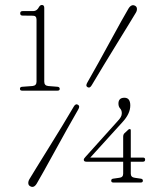

<svg xmlns="http://www.w3.org/2000/svg" viewBox="-20 -732 657 770"><path d="M70.5 -669.5Q61 -669.5 61 -678.5Q61 -687.5 70.5 -687.5H113.5Q128 -687.5 136.5 -704Q141 -712 148 -712Q157.5 -712 157.5 -700.5V-404.5Q157.5 -388.5 173.5 -387L211 -384Q219.5 -383 219.5 -375.5Q219.5 -368.5 211 -368.5H68.5Q60 -368.5 60 -376Q60 -383.5 69 -384L110 -387Q126.5 -388.5 126.5 -404.5V-653Q126.5 -669 112.5 -669ZM474 -183.5Q474 -192.5 479 -197.5L493 -210.5Q496.5 -214.5 500 -214.5Q504.5 -214.5 504.5 -209V-100H554Q562 -100 562 -92Q562 -83.5 553.5 -83.5H504.5V-35.5Q504.5 -21 520.5 -19L544.5 -15.5Q553 -14.5 553 -7.5Q553 0 544.5 0H434.5Q426 0 426 -7.5Q426 -14.5 434 -15.5L458.5 -19Q474 -20.5 474 -35.5V-83.5H326.5Q316 -83.5 316 -91.5Q316 -96 322.5 -102.5L452 -246.5Q460 -255 464.2 -262.2Q468.5 -269.5 468.5 -278Q468.5 -289.5 461.8 -297Q455 -304.5 455 -316.5Q455 -340 479 -340Q502.5 -340 502.5 -309Q502.5 -276 471 -242L342 -100H474ZM348 -390.5Q340.5 -377 331 -382.5Q322 -387.5 330.5 -401.5Q351 -437 375.5 -481.5Q400 -526 423.8 -569.5Q447.5 -613 466.5 -647.2Q485.5 -681.5 495.5 -698Q507.5 -717 522.5 -708.5Q529 -704.5 529.2 -696.5Q529.5 -688.5 524.5 -680.5Q516 -666 495.5 -632.8Q475 -599.5 448.8 -556.8Q422.5 -514 395.8 -470.2Q369 -426.5 348 -390.5ZM275.5 -304Q283 -317.5 292.5 -312Q302 -306.5 293.5 -292.5Q273.5 -258.5 249 -214.2Q224.5 -170 200.2 -126Q176 -82 156.5 -47Q137 -12 127.5 4Q115.5 24 100.5 14.5Q94 11 93.5 3Q93 -5 98 -13.5Q106.5 -28 127.5 -61.8Q148.5 -95.5 175.2 -138.8Q202 -182 228.8 -225.8Q255.5 -269.5 275.5 -304Z"/></svg>

Font: Fraunces 72pt Soft Thin
Style: Regular
Weight: 100
Version: Version 1.000;[b76b70a41]